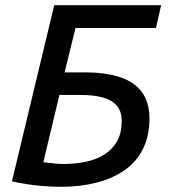

<svg xmlns="http://www.w3.org/2000/svg" viewBox="-20 -713 658 740"><path d="M215 7Q186 7 151.5 4.5Q117 2 84.5 -3Q52 -8 26 -14L189 -693H601L581 -605H271L229 -434H307Q389 -434 444.5 -415Q500 -396 528 -356.5Q556 -317 556 -256Q556 -189 531 -139Q506 -89 460 -57Q414 -25 351.5 -9Q289 7 215 7ZM224 -81Q272 -81 313 -90Q354 -99 384.5 -119Q415 -139 432 -170Q449 -201 449 -247Q449 -285 429 -307Q409 -329 374 -338Q339 -347 293 -347H209L147 -88Q153 -87 166 -85.5Q179 -84 195 -82.5Q211 -81 224 -81Z"/></svg>

Font: Ubuntu Sans Medium
Style: Italic
Weight: 500
Italic angle: -13.5°
Designer: Dalton Maag Ltd
Foundry: Dalton Maag Ltd
Version: Version 1.006